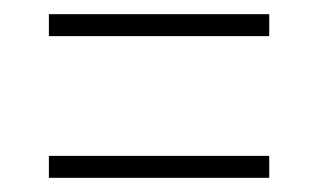

<svg xmlns="http://www.w3.org/2000/svg" viewBox="-20 -417 449 271"><path d="M49 -366V-397H360V-366ZM49 -166V-197H360V-166Z"/></svg>

Font: Imbue Thin 10pt ExtraLight
Style: Regular
Weight: 250
Version: Version 1.102